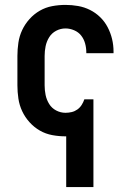

<svg xmlns="http://www.w3.org/2000/svg" viewBox="-20 -548 540 783"><path d="M250 215V8H247Q220 8 193 3Q166 -2 142.5 -15.5Q119 -29 100.5 -49.5Q82 -70 70.5 -94.5Q59 -119 55 -146Q51 -173 51 -200V-320Q51 -347 55 -374Q59 -401 70.5 -425.5Q82 -450 100.5 -470.5Q119 -491 142.5 -504.5Q166 -518 193 -523Q220 -528 247 -528Q273 -528 298.5 -523.5Q324 -519 347 -507.5Q370 -496 388.5 -478Q407 -460 419 -437Q431 -414 437 -389Q443 -364 443 -338V-331H332V-334Q332 -353 327 -371Q322 -389 311 -403Q300 -417 282.5 -424.5Q265 -432 247 -432Q227 -432 209 -422.5Q191 -413 180.5 -396Q170 -379 166 -359.5Q162 -340 162 -320V-200Q162 -180 166 -160.5Q170 -141 180.5 -124Q191 -107 209 -97.5Q227 -88 247 -88Q260 -88 272.5 -91Q285 -94 295.5 -101.5Q306 -109 313 -120Q320 -131 324 -143H361V215Z"/></svg>

Font: Iosevka
Style: Bold
Weight: 700
Monospace: yes
Designer: Belleve Invis
Foundry: Belleve Invis
Version: Version 32.5.0; ttfautohint (v1.8.4)